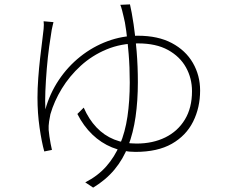

<svg xmlns="http://www.w3.org/2000/svg" viewBox="-20 -802 1040 876"><path d="M224 -701Q223 -695 220.5 -686.5Q218 -678 216 -666Q211 -637 204.5 -590Q198 -543 193.5 -489Q189 -435 187 -386Q185 -337 187 -303Q207 -375 248 -436.5Q289 -498 346 -543.5Q403 -589 470.5 -614Q538 -639 609 -639Q701 -639 764 -605.5Q827 -572 860 -515Q893 -458 893 -389Q893 -311 861 -247Q829 -183 764 -146Q699 -109 598 -109Q541 -109 491 -129.5Q441 -150 401 -188.5Q361 -227 333 -282L362 -311Q385 -258 420 -221Q455 -184 501 -165.5Q547 -147 603 -147Q677 -147 734 -175Q791 -203 823.5 -256.5Q856 -310 856 -386Q856 -445 828.5 -494.5Q801 -544 746.5 -574Q692 -604 610 -604Q532 -604 466 -576.5Q400 -549 348.5 -502Q297 -455 262 -397.5Q227 -340 210 -281Q207 -268 204 -248Q201 -228 202 -209Q203 -196 205.5 -179.5Q208 -163 211 -146.5Q214 -130 217 -118L182 -111Q170 -154 160.5 -220Q151 -286 151 -356Q151 -398 154.5 -445.5Q158 -493 163 -536.5Q168 -580 172.5 -615Q177 -650 179 -670Q180 -681 180 -689Q180 -697 179 -705ZM573 -782Q581 -748 589.5 -691.5Q598 -635 603.5 -567Q609 -499 609 -427Q609 -342 598.5 -269Q588 -196 565 -136Q542 -76 502.5 -28.5Q463 19 405 54L369 30Q426 1 464.5 -42.5Q503 -86 527 -142.5Q551 -199 561.5 -270Q572 -341 572 -426Q572 -496 567 -556Q562 -616 556 -660.5Q550 -705 544 -726Q541 -740 537 -755Q533 -770 529 -780Z"/></svg>

Font: Noto Sans KR ExtraLight
Style: Regular
Weight: 250
Designer: Ryoko NISHIZUKA  (kana, bopomofo & ideographs); Paul D. Hunt (Latin, Greek & Cyrillic); Sandoll Communications , Soo-you
Foundry: Adobe
Version: Version 2.004-H2;hotconv 1.0.118;makeotfexe 2.5.65603